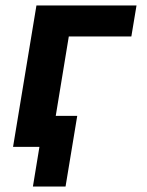

<svg xmlns="http://www.w3.org/2000/svg" viewBox="-20 -540 540 706"><path d="M221 146H101L125 0H28L114 -520H482L463 -406H233L185 -114H264Z"/></svg>

Font: Iosevka Heavy Oblique
Style: Regular
Weight: 900
Italic angle: -9°
Monospace: yes
Designer: Belleve Invis
Foundry: Belleve Invis
Version: Version 32.5.0; ttfautohint (v1.8.4)